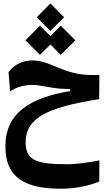

<svg xmlns="http://www.w3.org/2000/svg" viewBox="-20 -788 626 1129"><path d="M340.8 321.8C423.3 321.8 509.8 302.7 563.5 279.3L564.5 155.3C500 167 439.9 177.7 370.1 177.7C188 177.7 130.9 151.4 130.9 48.3C130.9 -93.3 253.9 -156.2 563 -205.1L564.5 -347.2C494.1 -345.7 448.2 -348.1 387.2 -366.7C297.4 -393.6 250 -432.6 168 -432.6C122.1 -432.6 68.8 -414.6 30.3 -364.3L39.1 -250.5C73.2 -274.9 123 -288.6 168.9 -288.6C199.2 -288.6 225.6 -283.2 268.1 -275.4C324.7 -265.1 358.9 -265.1 392.6 -264.6V-252.4C160.2 -213.9 11.7 -126 11.7 72.8C11.7 253.4 121.1 321.8 340.8 321.8ZM337.4 -465.3 423.3 -550.8 337.4 -637.2 276.4 -575.7 215.3 -637.2 129.4 -550.8 215.3 -465.3 276.4 -526.4ZM276.4 -606.4 356.9 -686.5 276.4 -767.6 195.8 -686.5Z"/></svg>

Font: Cascadia Code
Style: Bold
Weight: 700
Monospace: yes
Designer: Aaron Bell
Foundry: Saja Typeworks
Version: Version 2404.023